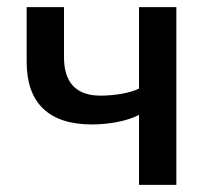

<svg xmlns="http://www.w3.org/2000/svg" viewBox="-20 -520 589 540"><path d="M55 -345C55 -231 117 -170 238 -170C287 -170 340 -180 371 -197V0H476V-500H371V-271C348 -259 303 -251 263 -251C194 -251 160 -288 160 -359V-500H55Z"/></svg>

Font: Perun Medium
Style: Regular
Weight: 500
Foundry: Copyright (c) Stefan Peev, Context Ltd, 2016
Version: Version 1.089